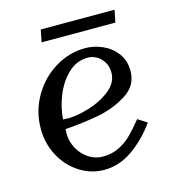

<svg xmlns="http://www.w3.org/2000/svg" viewBox="-88 -615 621 696"><g transform="rotate(-15 222.5 -266.5)"><path d="M34.7 -193.8Q34.7 -138.7 59.6 -92Q84.5 -45.4 127.2 -18.1Q169.9 9.3 219.7 9.3Q275.4 9.3 325.7 -25.6Q376 -60.5 415.5 -115.7L381.3 -137.7Q356.4 -106.9 335.9 -86.4Q315.4 -65.9 288.1 -52.2Q260.7 -38.6 227.1 -38.6Q197.8 -38.6 173.3 -54.9Q148.9 -71.3 134.8 -97.4Q120.6 -123.5 120.6 -151.4L121.1 -169.9Q185.1 -174.3 245.1 -185.3Q305.2 -196.3 354.2 -227.1Q403.3 -257.8 403.3 -313Q403.3 -352.1 382.6 -379.6Q361.8 -407.2 330.1 -421.1Q298.3 -435.1 265.6 -435.1Q205.1 -435.1 151.9 -402.6Q98.6 -370.1 66.7 -314.7Q34.7 -259.3 34.7 -193.8ZM335 -326.2Q335 -287.6 300.5 -260.3Q266.1 -232.9 220 -219Q173.8 -205.1 140.6 -205.1Q136.2 -205.1 121.6 -206.1Q124 -248.5 141.8 -293.5Q159.7 -338.4 191.4 -368.9Q223.1 -399.4 266.1 -399.4Q283.7 -399.4 299.6 -389.9Q315.4 -380.4 325.2 -363.5Q335 -346.7 335 -326.2ZM127.9 -542 118.7 -496.1H395.5L404.8 -542Z"/></g></svg>

Font: Radley
Style: Italic
Weight: 400
Italic angle: -12°
Designer: Vernon Adams
Foundry: Vernon Adams
Version: Version 1.003; ttfautohint (v1.6)